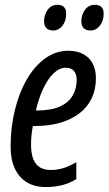

<svg xmlns="http://www.w3.org/2000/svg" viewBox="-20 -755 444 785"><path d="M167 9.8Q122.1 9.8 90.1 -9.5Q58.1 -28.8 40.8 -65.7Q23.4 -102.5 23.4 -155.8Q23.4 -234.4 40.8 -304.9Q58.1 -375.5 89.6 -430.2Q121.1 -484.9 164.3 -516.1Q207.5 -547.4 259.8 -547.4Q311 -547.4 341.6 -518.3Q372.1 -489.3 372.1 -434.1Q372.1 -389.6 355.2 -353.8Q338.4 -317.9 305.9 -292.5Q273.4 -267.1 227.1 -253.4Q180.7 -239.7 121.6 -239.7H114.3Q110.8 -221.7 108.9 -202.9Q106.9 -184.1 106.9 -165.5Q106.9 -110.4 127 -85.2Q147 -60.1 187 -60.1Q214.8 -60.1 238.5 -67.4Q262.2 -74.7 292 -91.8V-22.9Q264.2 -5.4 233.2 2.2Q202.1 9.8 167 9.8ZM126.5 -303.2H129.4Q188.5 -303.2 224.4 -319.3Q260.3 -335.4 276.9 -364Q293.5 -392.6 293.5 -428.7Q293.5 -451.7 282.5 -464.8Q271.5 -478 248.5 -478Q223.1 -478 199.7 -455.8Q176.3 -433.6 157.5 -394.3Q138.7 -355 126.5 -303.2ZM350.1 -630.4Q332 -630.4 322.3 -639.9Q312.5 -649.4 312.5 -668.5Q312.5 -694.3 327.4 -714.8Q342.3 -735.4 368.7 -735.4Q385.3 -735.4 394.5 -726.3Q403.8 -717.3 403.8 -699.2Q403.8 -669.4 388.4 -649.9Q373 -630.4 350.1 -630.4ZM197.3 -630.4Q179.7 -630.4 169.9 -639.9Q160.2 -649.4 160.2 -668.5Q160.2 -694.3 174.8 -714.8Q189.5 -735.4 216.3 -735.4Q227.1 -735.4 234.6 -731.4Q242.2 -727.5 246.3 -719.5Q250.5 -711.4 250.5 -699.2Q250.5 -669.4 235.4 -649.9Q220.2 -630.4 197.3 -630.4Z"/></svg>

Font: Open Sans Condensed Medium
Style: Italic
Weight: 500
Width: 3
Italic angle: -12°
Designer: Monotype Design Team
Foundry: Monotype Imaging Inc.
Version: Version 3.000